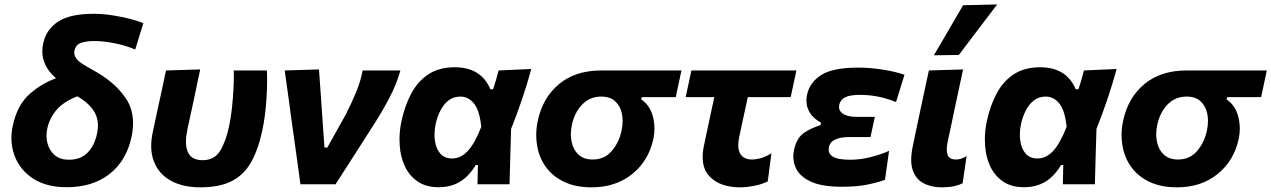

<svg xmlns="http://www.w3.org/2000/svg" viewBox="-20 -808 5576 842"><path d="M272.5 13Q183 13 125 -25Q67 -63 44 -125Q30 -162 30 -202.5Q30 -228.5 36 -256Q55 -345.5 107 -393Q159 -440.5 226 -465Q190 -494.5 175 -533.5Q165.5 -557 165.5 -583Q165.5 -599.5 169.5 -617.5Q182 -678 234.2 -712.8Q286.5 -747.5 391 -747.5Q429.5 -747.5 472 -741Q514.5 -734.5 551 -725Q587.5 -715.5 608.5 -706L573 -591Q528.5 -609.5 480.2 -618.8Q432 -628 395.5 -628Q357 -628 334.5 -619.8Q312 -611.5 306 -584.5Q305.5 -581 305.5 -577.5Q305.5 -566.5 312.5 -554.5Q321.5 -538.5 356.5 -518.5L405.5 -490.5Q490 -441 534 -373.5Q563.5 -327.5 563.5 -267.5Q563.5 -239.5 557 -208.5Q534.5 -103 460.5 -45Q386.5 13 272.5 13ZM187.5 -245Q184 -228.5 184 -212.5Q184 -195 188.5 -178.5Q197 -147 220.5 -127.2Q244 -107.5 282 -107.5Q333.5 -107.5 364 -138.5Q394.5 -169.5 405.5 -222Q409.5 -241 409.5 -258Q409.5 -289.5 395 -315.5Q372.5 -355 319 -385.5Q257.5 -361.5 227.2 -325.2Q197 -289 187.5 -245Z M859 13.5Q781.5 13.5 728.8 -15.8Q676 -45 655 -100Q643 -130.5 643 -168Q643 -197.5 650.5 -231Q655 -252.5 659 -271Q663 -289.5 667 -308.5Q679.5 -366 689 -409.8Q698.5 -453.5 708 -499L858 -503.5Q841 -423 826.5 -354.5Q811.5 -286 801.5 -239Q795.5 -210 795.5 -187Q795.5 -160 804 -141Q820 -105.5 868.5 -105.5Q920.5 -105.5 945.8 -147.2Q971 -189 984.5 -254Q992.5 -290 997.2 -334.2Q1002 -378.5 1004 -422Q1005.5 -450.5 1005.5 -475.5Q1005.5 -487.5 1005 -499H1150.5Q1151.5 -480 1151.5 -458.5Q1151.5 -420 1148.5 -373.5Q1144 -300.5 1130 -234.5Q1112 -151 1080.8 -96Q1049.5 -41 996.2 -13.8Q943 13.5 859 13.5Z M1297.5 0Q1291.5 -46 1284.5 -95Q1277.5 -144 1271.5 -189L1259 -277.5Q1251.5 -332.5 1244 -388.5Q1236 -444.5 1228.5 -499L1379 -503.5Q1383 -446.5 1388 -374.8Q1393 -303 1397.5 -237L1403 -161H1415.5L1497 -307Q1522.5 -357.5 1541.8 -403.8Q1561 -450 1570.5 -499H1736Q1718.5 -437.5 1687.2 -378Q1656 -318.5 1620.5 -263.5Q1577.5 -196 1535 -129.8Q1492.5 -63.5 1451.5 0Z M1903.5 13Q1849 13 1812.5 -11.5Q1776 -36 1756.2 -77.2Q1736.5 -118.5 1733 -169.5Q1732 -183 1732 -197Q1732 -235 1740 -274Q1755 -344.5 1784 -398.5Q1813 -452.5 1859.8 -482.8Q1906.5 -513 1974.5 -513Q2090 -513 2130.5 -416.5H2142.5Q2150 -439 2155.8 -459.2Q2161.5 -479.5 2166.5 -499L2310 -505.5Q2292 -439.5 2268.5 -370.2Q2245 -301 2221.5 -243Q2219.5 -182 2217.8 -121.2Q2216 -60.5 2214.5 0H2074Q2074.5 -21.5 2075 -42.8Q2075.5 -64 2076 -84.5H2066.5Q2036 -34 1996.2 -10.5Q1956.5 13 1903.5 13ZM1963 -113Q2000 -113 2030.8 -145.2Q2061.5 -177.5 2090.5 -251.5Q2083.5 -323 2058.8 -353.8Q2034 -384.5 1999 -384.5Q1968 -384.5 1946.2 -367Q1924.5 -349.5 1910.8 -322Q1897 -294.5 1890.5 -263.5Q1885.5 -239.5 1885.5 -217.5Q1885.5 -203.5 1887.5 -190.5Q1892 -156 1910.8 -134.5Q1929.5 -113 1963 -113Z M2575 13.5Q2503.5 13.5 2453.2 -10.8Q2403 -35 2373.5 -76.2Q2344 -117.5 2335.5 -169.5Q2331.5 -192 2331.5 -215.5Q2331.5 -245.5 2338 -276.5Q2359 -378.5 2431 -438.8Q2503 -499 2617 -499H2968.5L2943.5 -382H2794.5L2792 -372Q2830 -346.5 2843 -298Q2850 -271 2850 -243.5Q2850 -221.5 2845.5 -199.5Q2824.5 -102.5 2752.2 -44.5Q2680 13.5 2575 13.5ZM2579.5 -108.5Q2630.5 -108.5 2662.5 -145.5Q2694.5 -182.5 2706 -236Q2710.5 -257.5 2710.5 -277.5Q2710.5 -293.5 2707.5 -309Q2700.5 -343 2678 -363.8Q2655.5 -384.5 2617 -384.5Q2566.5 -384.5 2533 -349.5Q2499.5 -314.5 2488 -260.5Q2483.5 -239 2483.5 -219Q2483.5 -201.5 2487 -185.5Q2494 -151 2517 -129.8Q2540 -108.5 2579.5 -108.5Z M3226 13.5Q3139 13.5 3093.5 -32.5Q3061.5 -64 3061.5 -119.5Q3061.5 -144 3068 -173.5Q3078.5 -223.5 3088.8 -271.8Q3099 -320 3112.5 -382H2987L3012 -499H3472.5L3447.5 -382H3259.5Q3250 -338.5 3240.5 -294.8Q3231 -251 3221.5 -206.5Q3217.5 -187 3217.5 -171Q3217.5 -148 3226.5 -133.5Q3241.5 -108.5 3278 -108.5Q3295 -108.5 3316 -114.2Q3337 -120 3363 -135.5L3347 -13Q3324.5 -0.5 3289.5 6.5Q3254.5 13.5 3226 13.5Z M3672 11Q3582 11 3533.2 -12.8Q3484.5 -36.5 3469 -73.5Q3459 -97 3459 -121.5Q3459 -135.5 3462 -149.5Q3473 -203.5 3507 -226Q3541 -248.5 3578 -259L3580.5 -270.5Q3564 -278.5 3547 -294.5Q3530 -310.5 3521.5 -335.5Q3516.5 -349.5 3516.5 -366Q3516.5 -379 3519.5 -393.5Q3531 -447 3581.8 -479.2Q3632.5 -511.5 3743.5 -511.5Q3797 -511.5 3852.8 -502.5Q3908.5 -493.5 3946.5 -480L3909.5 -360.5Q3863.5 -378.5 3826 -385.2Q3788.5 -392 3753 -392Q3708 -392 3686.8 -381.5Q3665.5 -371 3660.5 -348.5Q3659.5 -343.5 3659.5 -338.5Q3659.5 -321 3675.5 -310Q3696 -295.5 3736.5 -295.5H3816.5L3797.5 -207H3705Q3667 -207 3643.5 -196.5Q3620 -186 3615 -162.5Q3614 -157 3614 -152Q3614 -133 3631 -122Q3652.5 -107.5 3708.5 -107.5Q3754.5 -107.5 3800.2 -119.5Q3846 -131.5 3879 -146.5L3861 -19.5Q3832 -8.5 3785.8 1.2Q3739.5 11 3672 11Z M4110.5 13.5Q4064 13.5 4030 -4.5Q3996 -22.5 3982.5 -62.5Q3976 -82 3976 -107.5Q3976 -134 3983 -167.5Q3990 -201.5 3995 -225Q4000 -248 4005.5 -274.5Q4020 -343.5 4031 -394.8Q4042 -446 4053.5 -499L4203.5 -503.5Q4185 -417.5 4169.5 -344.5Q4154 -271.5 4143.5 -221.5L4135.5 -184.5Q4132 -167 4132 -153Q4132 -139 4135.5 -129Q4143 -108.5 4172.5 -108.5Q4183.5 -108.5 4194 -111.8Q4204.5 -115 4219 -123.5L4201.5 -4Q4185 4 4162.5 8.8Q4140 13.5 4110.5 13.5ZM4075.5 -565.5Q4108 -621 4140 -676Q4171.5 -730.5 4203.5 -785L4353 -788.5Q4309.5 -731.5 4267.5 -676.2Q4225.5 -621 4185 -567Z M4470.5 13Q4416 13 4379.5 -11.5Q4343 -36 4323.2 -77.2Q4303.5 -118.5 4300 -169.5Q4299 -183 4299 -197Q4299 -235 4307 -274Q4322 -344.5 4351 -398.5Q4380 -452.5 4426.8 -482.8Q4473.5 -513 4541.5 -513Q4657 -513 4697.5 -416.5H4709.5Q4717 -439 4722.8 -459.2Q4728.5 -479.5 4733.5 -499L4877 -505.5Q4859 -439.5 4835.5 -370.2Q4812 -301 4788.5 -243Q4786.5 -182 4784.8 -121.2Q4783 -60.5 4781.5 0H4641Q4641.5 -21.5 4642 -42.8Q4642.5 -64 4643 -84.5H4633.5Q4603 -34 4563.2 -10.5Q4523.5 13 4470.5 13ZM4530 -113Q4567 -113 4597.8 -145.2Q4628.5 -177.5 4657.5 -251.5Q4650.5 -323 4625.8 -353.8Q4601 -384.5 4566 -384.5Q4535 -384.5 4513.2 -367Q4491.5 -349.5 4477.8 -322Q4464 -294.5 4457.5 -263.5Q4452.5 -239.5 4452.5 -217.5Q4452.5 -203.5 4454.5 -190.5Q4459 -156 4477.8 -134.5Q4496.5 -113 4530 -113Z M5142 13.5Q5070.5 13.5 5020.2 -10.8Q4970 -35 4940.5 -76.2Q4911 -117.5 4902.5 -169.5Q4898.5 -192 4898.5 -215.5Q4898.5 -245.5 4905 -276.5Q4926 -378.5 4998 -438.8Q5070 -499 5184 -499H5535.5L5510.5 -382H5361.5L5359 -372Q5397 -346.5 5410 -298Q5417 -271 5417 -243.5Q5417 -221.5 5412.5 -199.5Q5391.5 -102.5 5319.2 -44.5Q5247 13.5 5142 13.5ZM5146.5 -108.5Q5197.5 -108.5 5229.5 -145.5Q5261.5 -182.5 5273 -236Q5277.5 -257.5 5277.5 -277.5Q5277.5 -293.5 5274.5 -309Q5267.5 -343 5245 -363.8Q5222.5 -384.5 5184 -384.5Q5133.5 -384.5 5100 -349.5Q5066.5 -314.5 5055 -260.5Q5050.5 -239 5050.5 -219Q5050.5 -201.5 5054 -185.5Q5061 -151 5084 -129.8Q5107 -108.5 5146.5 -108.5Z"/></svg>

Font: Heraclito
Style: Bold Italic
Weight: 700
Italic angle: -12°
Designer: Kostas Bartsokas (font) & Cristiano Sobral (main changes)
Foundry: Kostas Bartsokas (font) & Cristiano Sobral (main changes)
Version: Version 1.00;July 8, 2020;FontCreator 13.0.0.2655 64-bit